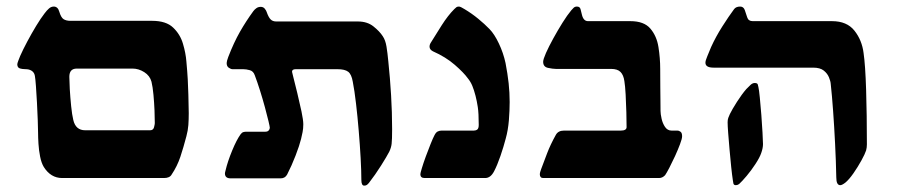

<svg xmlns="http://www.w3.org/2000/svg" viewBox="-20 -548 2780 591"><path d="M171.4 0Q136.2 0 114.7 -34.2Q107.4 -46.4 103.5 -65.9Q99.6 -85.4 98.4 -105.5Q97.2 -125.5 97.2 -139.2Q97.2 -152.8 96.2 -178.2Q95.2 -203.6 93.8 -231.9Q92.3 -260.3 90.6 -283.2Q88.9 -306.2 87.4 -314Q85 -329.6 68.4 -334Q64.5 -335 56.4 -335.2Q48.3 -335.4 43 -336.9Q33.2 -338.9 33.2 -350.1Q33.2 -353 36.6 -361.8Q40 -370.6 42 -375.5Q50.8 -395.5 64 -420.2Q77.1 -444.8 91.3 -468.3Q105.5 -491.7 117.2 -506.8Q124.5 -516.6 131.1 -522.2Q137.7 -527.8 145.5 -527.8Q158.2 -527.8 162.6 -511.7Q168 -493.7 176 -488.8Q184.1 -483.9 196.8 -483.9H448.2Q491.2 -483.9 512.9 -463.1Q534.7 -442.4 543.2 -413.3Q551.8 -384.3 553.7 -358.9Q556.6 -327.6 557.9 -304.2Q559.1 -280.8 559.8 -256.8Q560.5 -232.9 561 -199.7Q561 -180.2 559.8 -163.3Q558.6 -146.5 553.7 -128.4Q544.9 -94.7 535.2 -65.4Q525.4 -36.1 508.3 -10.7Q502.4 0 484.9 0ZM242.2 -147H441.9Q451.7 -147 454.1 -156.2Q456.5 -165.5 456.5 -168.9Q456.5 -184.6 455.6 -208.3Q454.6 -231.9 452.4 -256.1Q450.2 -280.3 446.3 -296.4Q441.4 -314.9 424.1 -325.9Q406.7 -336.9 388.2 -336.9H216.3Q193.4 -336.9 193.4 -311.5Q193.4 -299.3 194.8 -273.7Q196.3 -248 199 -221.4Q201.7 -194.8 205.6 -178.7Q212.9 -147 242.2 -147Z M1101.1 23.4Q1092.3 23.4 1092.3 5.9Q1092.3 -21.5 1090.1 -61.5Q1087.9 -101.6 1084.2 -145.3Q1080.6 -189 1075.9 -229Q1071.3 -269 1065.9 -296.4Q1062 -319.3 1051.8 -327.1Q1041.5 -335 1019 -335H890.1Q878.9 -335 878.9 -327.1L882.3 -313Q887.7 -292 895 -262Q902.3 -231.9 908 -205.1Q913.6 -178.2 913.6 -165.5Q913.6 -152.3 911.4 -141.4Q909.2 -130.4 906.7 -120.1Q901.9 -100.6 889.9 -69.3Q877.9 -38.1 863.8 -10.7Q857.4 1 843.8 1H689.9Q672.4 1 672.4 -14.2Q672.4 -16.6 674.3 -23.4Q680.7 -50.8 694.6 -84.5Q708.5 -118.2 720.7 -134.8Q724.6 -140.1 729.2 -141.4Q733.9 -142.6 737.8 -142.6H796.9Q803.7 -142.6 807.1 -146.5Q810.5 -150.4 810.5 -154.8Q810.5 -157.7 806.4 -175.3Q802.2 -192.9 795.4 -218Q788.6 -243.2 780.3 -269.5Q772 -295.9 764.2 -316.4Q759.8 -329.1 748.8 -332Q737.8 -335 729 -335H695.8Q690.9 -335 684.3 -339.4Q677.7 -343.8 677.7 -354Q677.7 -359.4 682.6 -372.6Q699.7 -417 718.5 -450Q737.3 -482.9 759.8 -513.7Q763.7 -519 769.3 -522.9Q774.9 -526.9 782.7 -526.9Q790.5 -526.9 795.2 -521Q799.8 -515.1 800.8 -511.2Q806.6 -494.6 813 -488.3Q819.3 -481.9 830.1 -481.9H1081.5Q1110.4 -481.9 1129.4 -466.8Q1148.4 -451.7 1158.2 -436.5Q1166.5 -424.3 1169.7 -404.5Q1172.9 -384.8 1175.3 -358.9Q1180.7 -307.6 1183.8 -255.1Q1187 -202.6 1187 -150.4Q1187 -117.7 1185.5 -105.5Q1184.1 -93.3 1178.2 -81.1Q1170.9 -66.9 1153.1 -38.6Q1135.3 -10.3 1115.2 15.6Q1113.3 18.1 1109.9 20.8Q1106.4 23.4 1101.1 23.4Z M1287.1 0Q1273.9 0 1273.9 -11.7Q1273.9 -15.1 1278.6 -30.5Q1283.2 -45.9 1290.5 -65.9Q1297.9 -85.9 1305.2 -104.2Q1312.5 -122.6 1317.4 -131.8Q1321.8 -140.6 1327.4 -143.3Q1333 -146 1338.9 -146H1438.5Q1444.8 -146 1449.2 -149.4Q1453.6 -152.8 1453.6 -163.6Q1453.6 -199.7 1450.7 -218.5Q1447.8 -237.3 1443.8 -252.9Q1439 -271.5 1433.8 -283.9Q1428.7 -296.4 1419.9 -307.1Q1407.7 -324.2 1379.9 -348.4Q1352.1 -372.6 1312.5 -390.1Q1302.2 -395.5 1302.2 -404.3Q1302.2 -411.1 1306.6 -417.5Q1320.3 -439.9 1339.6 -470.2Q1358.9 -500.5 1378.4 -520Q1382.3 -523.9 1385 -525.9Q1387.7 -527.8 1392.6 -527.8Q1397.5 -527.8 1409.7 -520Q1432.6 -506.3 1452.1 -490.2Q1471.7 -474.1 1486.8 -458.5Q1502 -442.9 1515.6 -414.1Q1529.3 -385.3 1536.1 -354Q1542.5 -320.8 1545.7 -291.7Q1548.8 -262.7 1548.8 -233.9Q1548.8 -208.5 1546.4 -177.7Q1543.9 -147 1536.6 -121.1Q1530.3 -96.7 1520.5 -68.1Q1510.7 -39.6 1501 -21Q1490.2 0 1473.6 0Z M1651.9 0Q1641.6 0 1641.6 -12.2Q1641.6 -16.1 1645.5 -26.9Q1653.8 -49.3 1664.1 -76.2Q1674.3 -103 1690.9 -132.8Q1698.2 -146 1715.8 -146H1890.6Q1908.7 -146 1908.7 -156.7Q1908.7 -174.3 1908 -202.1Q1907.2 -230 1905.8 -257.1Q1904.3 -284.2 1901.9 -298.3Q1899.4 -316.9 1890.1 -326.4Q1880.9 -335.9 1860.8 -335.9H1690.9Q1681.6 -335.9 1666.7 -339.1Q1651.9 -342.3 1651.9 -357.9Q1651.9 -365.2 1660.6 -385Q1669.4 -404.8 1683.1 -429.7Q1696.8 -454.6 1711.4 -478Q1726.1 -501.5 1738.3 -516.1Q1741.7 -520 1745.6 -523.9Q1749.5 -527.8 1755.9 -527.8Q1765.1 -527.8 1767.1 -519.3Q1769 -510.7 1771.5 -501.5Q1776.4 -482.9 1790 -482.9H1920.4Q1962.4 -482.9 1981.9 -460Q2001.5 -437 2006.8 -403.1Q2012.2 -369.1 2012.2 -335.9Q2012.2 -301.3 2012.5 -279.5Q2012.7 -257.8 2012.9 -241.7Q2013.2 -225.6 2013.2 -206.5Q2013.2 -197.3 2016.4 -182.9Q2019.5 -168.5 2027.1 -157.2Q2034.7 -146 2047.4 -146H2064.9Q2070.3 -146 2075 -142.3Q2079.6 -138.7 2079.6 -128.4Q2079.6 -121.1 2073.2 -104.2Q2066.9 -87.4 2057.9 -67.6Q2048.8 -47.9 2040.3 -31.5Q2031.7 -15.1 2027.3 -8.8Q2019 0 2008.8 0Z M2566.4 22Q2554.2 22 2554.2 -2Q2553.2 -52.7 2550.5 -105.7Q2547.9 -158.7 2544.4 -206.5Q2541 -254.4 2537.1 -289.6Q2536.6 -297.9 2531.7 -309.8Q2526.9 -321.8 2515.6 -330.8Q2504.4 -339.8 2482.9 -339.8H2176.3Q2151.4 -339.8 2151.4 -355Q2151.4 -361.3 2157 -374.5Q2162.6 -387.7 2168.9 -403.3Q2183.6 -435.5 2203.4 -466.6Q2223.1 -497.6 2239.7 -520Q2245.6 -527.8 2258.3 -527.8Q2268.6 -527.8 2272.5 -517.1Q2276.4 -506.3 2280 -494.6Q2283.7 -482.9 2296.9 -482.9H2541Q2586.9 -482.9 2610.1 -453.6Q2633.3 -424.3 2638.2 -384.8Q2643.6 -348.1 2646 -271.7Q2648.4 -195.3 2648.4 -103.5Q2648.4 -93.8 2646 -85Q2642.6 -74.2 2631.6 -54.2Q2620.6 -34.2 2607.2 -14.9Q2593.8 4.4 2582 14.2Q2571.8 22 2566.4 22ZM2245.1 22Q2238.8 22 2237.5 16.8Q2236.3 11.7 2235.8 6.8Q2233.4 -8.8 2230.7 -34.4Q2228 -60.1 2225.6 -87.9Q2223.1 -115.7 2221.4 -138.7Q2219.7 -161.6 2219.7 -171.4Q2219.7 -179.7 2221.7 -185.1Q2223.6 -190.4 2226.6 -196.8Q2233.4 -210.9 2248.5 -234.6Q2263.7 -258.3 2277.3 -273.9Q2285.2 -282.2 2291 -287.4Q2296.9 -292.5 2303.2 -292.5Q2311 -292.5 2312.5 -288.1Q2314 -283.7 2314.5 -279.8Q2316.4 -272 2318.8 -247.8Q2321.3 -223.6 2323.5 -194.3Q2325.7 -165 2327.1 -139.9Q2328.6 -114.7 2328.6 -104.5Q2328.6 -92.3 2323.2 -77.1Q2318.4 -63 2305.4 -43.2Q2292.5 -23.4 2278.1 -6.3Q2263.7 10.7 2254.9 18.6Q2250 22 2245.1 22Z"/></svg>

Font: David Libre
Style: Bold
Weight: 700
Designer: Ismar David, J. Victor Gaultney, Annie Olsen and Meir Sadan
Foundry: Monotype Imaging Inc. & SIL International
Version: Version 1.100; ttfautohint (v1.8.4.7-5d5b)